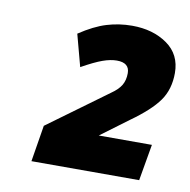

<svg xmlns="http://www.w3.org/2000/svg" viewBox="-55 -862 505 509"><g transform="rotate(10 197.5 -608.0)"><path d="M61 -408 77 -506 237 -623Q256 -636 264 -649.5Q272 -663 272 -682Q272 -696 263.5 -703Q255 -710 238 -710Q221 -710 200 -702.5Q179 -695 145 -676L122 -762Q161 -788 194 -798Q227 -808 262 -808Q318 -808 356.5 -781Q395 -754 395 -704Q395 -660 373 -629Q351 -598 299 -561L225 -506H368L351 -408Z"/></g></svg>

Font: Gantari ExtraBold
Style: Italic
Weight: 800
Italic angle: -10°
Designer: Anugrah Pasau
Foundry: Lafontype
Version: Version 1.000